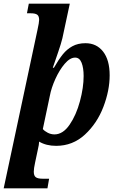

<svg xmlns="http://www.w3.org/2000/svg" viewBox="-53 -780 642 1040"><path d="M150 -618Q159 -659 159 -672Q159 -693 148.5 -700.5Q138 -708 114 -708H93L103 -760H325L285 -573Q278 -544 262.5 -499Q247 -454 243 -442L233 -413H239Q265 -458 287 -485.5Q309 -513 339 -529.5Q369 -546 410 -546Q470 -546 505.5 -500.5Q541 -455 541 -372Q541 -290 507 -201Q473 -112 407 -51Q341 10 251 10Q197 10 159 -13Q159 1 151 35L137 101Q130 133 130 150Q130 172 141 180Q152 188 177 188H213L204 240H-33ZM400 -368Q400 -412 389 -440Q378 -468 354 -468Q326 -468 297.5 -434.5Q269 -401 247 -352.5Q225 -304 217 -261L179 -81Q188 -70 205.5 -61Q223 -52 242 -52Q288 -52 324 -104.5Q360 -157 380 -231.5Q400 -306 400 -368Z"/></svg>

Font: Noto Serif Narrow
Style: Bold Italic
Weight: 700
Width: 4
Italic angle: -12°
Designer: Monotype Design Team
Foundry: Monotype Imaging Inc.
Version: Version 1.001